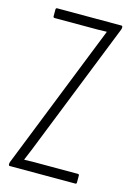

<svg xmlns="http://www.w3.org/2000/svg" viewBox="-104 -709 525 764"><g transform="rotate(15 158.5 -327.5)"><path d="M15 0Q10 0 10 -6V-8Q10 -12 12 -17L210 -516Q220 -541 229.5 -565Q239 -589 249 -614V-616Q232 -615 213 -615Q194 -615 176 -615H35Q29 -615 29 -621V-649Q29 -655 35 -655H299Q304 -655 304 -649V-647Q304 -645 303.5 -642.5Q303 -640 302 -638L103 -137Q94 -113 84 -89Q74 -65 64 -41V-39Q84 -40 100.5 -40Q117 -40 134 -40H285Q290 -40 290 -34V-6Q290 0 285 0Z"/></g></svg>

Font: Sofia Sans Extra Condensed Light
Style: Regular
Weight: 300
Designer: Botio Nikoltchev, Ani Petrova
Foundry: lettersoup
Version: Version 4.101